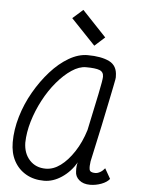

<svg xmlns="http://www.w3.org/2000/svg" viewBox="-58 -902 717 962"><g transform="rotate(5 300.0 -421.0)"><path d="M500 -75 529 -24Q516 -7 488 3.5Q460 14 431 14Q397 14 376.5 -3.5Q356 -21 356 -47Q355 -61 356.5 -74Q358 -87 361 -93Q332 -44 288.5 -15Q245 14 200 14Q148 14 109 -8.5Q70 -31 48.5 -71Q27 -111 27 -165Q27 -228 46.5 -294Q66 -360 100.5 -420Q135 -480 178 -528Q221 -576 269 -604Q317 -632 363 -632Q432 -632 472.5 -612Q513 -592 513 -539Q514 -535 512 -522.5Q510 -510 504.5 -484Q499 -458 489.5 -410.5Q480 -363 464 -287.5Q448 -212 424 -103Q420 -77 423 -62Q426 -47 452 -47Q464 -47 477 -54.5Q490 -62 500 -75ZM203 -47Q241 -47 277 -73.5Q313 -100 344.5 -148Q376 -196 395 -258Q419 -370 434 -442.5Q449 -515 449 -531Q449 -555 428.5 -563Q408 -571 360 -571Q326 -571 288.5 -546Q251 -521 215.5 -479Q180 -437 152 -384Q124 -331 107.5 -275.5Q91 -220 90 -168Q91 -114 122 -80.5Q153 -47 203 -47ZM392 -682 270 -810 322 -856 443 -728Z"/></g></svg>

Font: Victor Mono Thin Light
Style: Italic
Weight: 300
Italic angle: -12°
Monospace: yes
Version: Version 1.561;gftools[0.9.30]